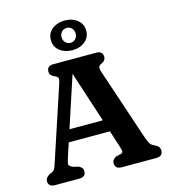

<svg xmlns="http://www.w3.org/2000/svg" viewBox="-133 -1040 1019 1146"><g transform="rotate(-15 377.0 -467.0)"><path d="M254.5 -35.5Q254.5 0 213.5 0H64.5Q23.5 0 23.5 -35.5Q23.5 -55.5 48.5 -71L64.5 -78Q76 -83 82 -92.5Q88 -102 97 -131L246 -582Q252.5 -603 250.2 -611.8Q248 -620.5 230.5 -628Q201 -639.5 201 -664.5Q201 -700 242 -700H505Q546 -700 546 -664.5Q546 -639 514.5 -626.5Q494 -618 504.5 -585.5L651.5 -146Q662 -114 671.2 -98.5Q680.5 -83 698.5 -76Q717 -67 723.8 -58.2Q730.5 -49.5 730.5 -35.5Q730.5 0 689 0H477Q435.5 0 435.5 -35.5Q435.5 -60 463 -71.5L493 -78.5Q505 -82.5 503.8 -93.8Q502.5 -105 495 -128L463.5 -225.5H209L182.5 -144.5Q172.5 -114.5 171.2 -101.8Q170 -89 197.5 -77.5L227.5 -70.5Q240 -65.5 247.2 -57.2Q254.5 -49 254.5 -35.5ZM233.5 -300H439.5L337 -615ZM373.5 -751Q327.5 -751 295.8 -775.8Q264 -800.5 264 -843Q264 -885 295.8 -909.8Q327.5 -934.5 373.5 -934.5Q420 -934.5 451.2 -909.2Q482.5 -884 482.5 -843Q482.5 -801.5 451.2 -776.2Q420 -751 373.5 -751ZM374 -888.5Q355 -888.5 342.5 -875.5Q330 -862.5 330 -842.5Q330 -823 342.5 -809.8Q355 -796.5 374 -796.5Q392.5 -796.5 404.8 -809.8Q417 -823 417 -842.5Q417 -862.5 404.8 -875.5Q392.5 -888.5 374 -888.5Z"/></g></svg>

Font: Fraunces 9pt SuperSoft SemiBold
Style: Regular
Weight: 600
Version: Version 1.000;[0bf87f6ff]